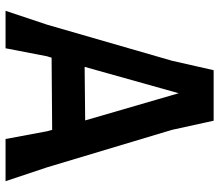

<svg xmlns="http://www.w3.org/2000/svg" viewBox="-69 -721 790 692"><g transform="rotate(90 326.0 -375.0)"><path d="M633 0H481L453 -150L448 -168L188 -166L183 -150L154 0H19L69 -150L199 -600L233 -750H415L448 -600L583 -150ZM414 -287 316 -624 221 -285Z"/></g></svg>

Font: Farro Medium
Style: Regular
Weight: 500
Designer: Aceler Chua
Foundry: Grayscale Limited
Version: Version 1.101